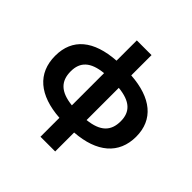

<svg xmlns="http://www.w3.org/2000/svg" viewBox="-235 -933 1319 1319"><g transform="rotate(45 424.5 -274.0)"><path d="M818 -271C818 -437 701 -531 496 -545V-742H353V-545C145 -531 31 -438 31 -271C31 -101 147 -4 353 10V194H496V10C701 -5 818 -103 818 -271ZM182 -271C182 -361 233 -412 353 -424V-111C233 -124 182 -176 182 -271ZM496 -424C616 -412 668 -362 668 -271C668 -176 616 -124 496 -111Z"/></g></svg>

Font: Talent SemiBold
Style: Bold
Weight: 700
Designer: Mike Powis
Version: Version 1.001;hotconv 1.0.109;makeotfexe 2.5.65596